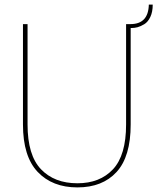

<svg xmlns="http://www.w3.org/2000/svg" viewBox="-20 -809 685 836"><path d="M80 -267V-704H100V-267Q100 -133 158.5 -72Q217 -11 317 -11Q415 -11 472 -72Q529 -133 529 -267V-704H548Q626 -704 628 -789H645Q645 -757 634.5 -735Q624 -713 608 -703.5Q592 -694 579 -690.5Q566 -687 553 -687H549V-267Q549 -127 487.5 -60Q426 7 317 7Q208 7 144 -60.5Q80 -128 80 -267Z"/></svg>

Font: SVN-Poppins Thin
Style: Regular
Weight: 100
Designer: Ninad Kale (Devanagari), Jonny Pinhorn (Latin)
Foundry: Indian Type Foundry
Version: Version 3.002 2017